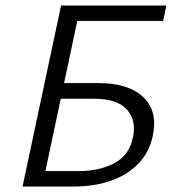

<svg xmlns="http://www.w3.org/2000/svg" viewBox="-20 -678 625 698"><path d="M62 0 202 -658H585L573 -602H261L145 -56H268Q340 -56 395 -84.5Q450 -113 463 -178Q477 -239 442 -279Q407 -319 322 -319H176L188 -376H336Q448 -376 501.5 -324.5Q555 -273 535 -182Q521 -120 479.5 -79.5Q438 -39 379 -19.5Q320 0 251 0Z"/></svg>

Font: Ysabeau Office
Style: Italic
Weight: 400
Italic angle: -12°
Designer: Christian Thalmann (Catharsis Fonts)
Version: Version 2.001;gftools[0.9.30]; featfreeze: tnum,lnum,ss02